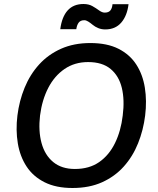

<svg xmlns="http://www.w3.org/2000/svg" viewBox="-20 -928 789 959"><path d="M342 11Q260 11 203 -17.5Q146 -46 113 -96Q80 -146 69 -212Q58 -278 67 -351Q76 -424 103 -490Q130 -556 175.5 -606Q221 -656 285 -684.5Q349 -713 431 -713Q515 -713 571.5 -684.5Q628 -656 660.5 -606Q693 -556 703.5 -490Q714 -424 705 -351Q696 -278 669.5 -212Q643 -146 598 -96Q553 -46 489.5 -17.5Q426 11 342 11ZM354 -84Q426 -84 475.5 -118.5Q525 -153 554.5 -213.5Q584 -274 593 -351Q603 -429 588.5 -489Q574 -549 532.5 -583.5Q491 -618 420 -618Q353 -618 302.5 -583.5Q252 -549 221 -489Q190 -429 180 -351Q171 -274 187.5 -213.5Q204 -153 246 -118.5Q288 -84 354 -84ZM401 -827Q382 -827 373 -815Q364 -803 361 -782H281Q289 -844 318 -876Q347 -908 397 -908Q423 -908 441.5 -897.5Q460 -887 475 -876Q490 -865 503 -865Q522 -865 531 -875.5Q540 -886 542 -907H622Q615 -849 585.5 -815Q556 -781 506 -781Q487 -781 471 -787.5Q455 -794 443 -804Q431 -814 420.5 -820.5Q410 -827 401 -827Z"/></svg>

Font: Inclusive Sans Medium
Style: Italic
Weight: 500
Italic angle: -7°
Designer: Olivia King
Foundry: Olivia King
Version: Version 2.004